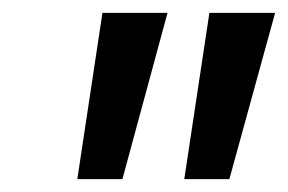

<svg xmlns="http://www.w3.org/2000/svg" viewBox="-20 -734 447 298"><path d="M266 -456 305 -714H407L336 -456ZM100 -456 139 -714H240L170 -456Z"/></svg>

Font: Noto Sans Condensed Medium
Style: Italic
Weight: 500
Width: 3
Italic angle: -12°
Designer: Monotype Design Team
Foundry: Monotype Imaging Inc.
Version: Version 2.013; ttfautohint (v1.8.4.7-5d5b)